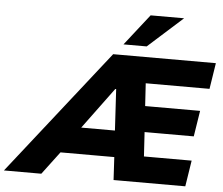

<svg xmlns="http://www.w3.org/2000/svg" viewBox="-152 -1010 1256 1080"><g transform="rotate(5 476.5 -470.5)"><path d="M-91 0 464 -705H1044L1021 -558H596L658 -603L672 -378L606 -430H979L956 -284H615L675 -338L690 -93L624 -147H956L933 0H528L517 -197L564 -129H182L263 -190L120 0ZM493 -511 293 -240 291 -278H558L514 -233L498 -511ZM517 -765 655 -941H844L648 -765Z"/></g></svg>

Font: Nunito Sans 9pt Black
Style: Italic
Weight: 900
Italic angle: -9°
Version: Version 3.101;gftools[0.9.27]